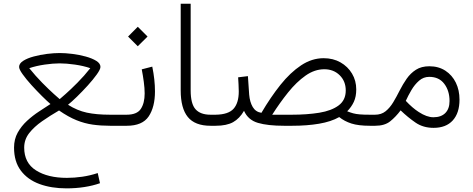

<svg xmlns="http://www.w3.org/2000/svg" viewBox="-20 -678 2552 1035"><path d="M252 -117.2Q233.9 -132.8 205.8 -160.6Q177.7 -188.5 149.4 -219.7Q121.1 -251 102.1 -277.6Q83 -304.2 83 -317.4Q83 -335.9 105.2 -350.1Q127.4 -364.3 161.9 -373.5Q196.3 -382.8 233.9 -387.5Q271.5 -392.1 301.8 -392.1Q332 -392.1 369.6 -387.5Q407.2 -382.8 441.9 -373.3Q476.6 -363.8 499 -349.9Q521.5 -335.9 521.5 -317.4Q521.5 -304.2 501.7 -276.6Q481.9 -249 452.9 -217Q423.8 -185.1 394.8 -156.7Q365.7 -128.4 346.7 -113.3Q396 -82 448 -70.8Q500 -59.6 573.7 -59.6H603V0H573.7Q524.4 0 480.5 -6.1Q436.5 -12.2 392.3 -30Q348.1 -47.9 298.3 -82.5Q249.5 -54.2 206.8 -24.4Q164.1 5.4 137.2 39.8Q110.4 74.2 110.4 117.7Q110.4 200.2 174.1 240.5Q237.8 280.8 340.8 280.8Q380.9 280.8 423.1 274.7Q465.3 268.6 506.8 254.9L519 309.6Q480.5 323.2 434.6 330.3Q388.7 337.4 338.4 337.4Q256.8 337.4 192.9 314Q128.9 290.5 92.3 241.7Q55.7 192.9 55.7 117.7Q55.7 72.3 75.4 36.9Q95.2 1.5 125.7 -26.6Q156.2 -54.7 190.2 -76.9Q224.1 -99.1 252 -117.2ZM301.8 -336.4Q266.1 -336.4 220.7 -329.8Q175.3 -323.2 137.7 -310.5Q171.4 -268.6 207.5 -231.9Q243.7 -195.3 270.3 -171.4Q296.9 -147.5 301.8 -143.6Q306.6 -147.5 333.7 -171.4Q360.8 -195.3 397.5 -232.2Q434.1 -269 466.8 -310.5Q429.7 -323.2 383.8 -329.8Q337.9 -336.4 301.8 -336.4Z M663.1 0H583.5V-59.6H662.1Q718.3 -59.6 739 -90.8Q759.8 -122.1 759.8 -174.3Q759.8 -202.6 755.1 -237.1Q750.5 -271.5 744.1 -304.2L800.8 -318.8Q815.4 -248.5 815.4 -185.1Q815.4 -101.1 781.5 -50.5Q747.6 0 663.1 0ZM722.7 -533.7 775.4 -481 722.7 -428.7 670.4 -481Z M954.1 -657.7H1007.8V-190.9Q1007.8 -118.2 1034.2 -88.9Q1060.5 -59.6 1115.2 -59.6H1136.2V0H1115.2Q1030.8 0 992.4 -47.4Q954.1 -94.7 954.1 -190.4Z M1554.7 0H1511.7Q1423.3 0 1370.4 -15.6Q1317.4 -31.2 1295.4 -80.6Q1271.5 -39.1 1236.6 -19.5Q1201.7 0 1142.1 0H1116.7L1117.2 -59.6H1142.1Q1211.4 -60.5 1239.3 -92Q1267.1 -123.5 1267.1 -185.1Q1267.1 -205.6 1265.9 -222.9Q1264.6 -240.2 1263.7 -261.2L1316.4 -267.6L1323.2 -168Q1326.7 -127.9 1342.3 -101.3Q1357.9 -74.7 1389.2 -69.8Q1438.5 -153.8 1491.7 -220.5Q1544.9 -287.1 1603 -325.7Q1661.1 -364.3 1724.6 -364.3Q1775.9 -364.3 1815.4 -341.8Q1855 -319.3 1877.7 -281.2Q1900.4 -243.2 1900.4 -195.8Q1900.4 -157.2 1887.5 -129.2Q1874.5 -101.1 1851.6 -78.1Q1868.7 -71.3 1884 -67.1Q1899.4 -63 1920.2 -61.3Q1940.9 -59.6 1974.1 -59.6H1996.1V0H1974.1Q1912.1 0 1874.3 -12.2Q1836.4 -24.4 1808.6 -46.9Q1764.6 -22 1699.7 -11Q1634.8 0 1554.7 0ZM1728 -304.7Q1675.8 -304.7 1627 -270.3Q1578.1 -235.8 1533.2 -179.9Q1488.3 -124 1447.3 -59.6H1552.7Q1635.3 -59.6 1701.2 -70.3Q1767.1 -81.1 1805.4 -109.6Q1843.8 -138.2 1843.8 -190.4Q1843.8 -240.2 1811 -272.5Q1778.3 -304.7 1728 -304.7Z M2317.4 11.2Q2261.2 11.2 2220 -17.1Q2178.7 -45.4 2139.6 -83Q2112.8 -47.4 2083 -23.7Q2053.2 0 2002.4 0H1976.6V-59.6H2001.5Q2035.6 -59.6 2058.8 -78.4Q2082 -97.2 2099.9 -127Q2117.7 -156.7 2134.5 -190.2Q2151.4 -223.6 2172.1 -253.4Q2192.9 -283.2 2222.2 -302Q2251.5 -320.8 2294.4 -320.8Q2344.2 -320.8 2380.9 -296.9Q2417.5 -272.9 2437.3 -232.4Q2457 -191.9 2457 -141.1Q2457 -68.8 2420.7 -28.8Q2384.3 11.2 2317.4 11.2ZM2293.9 -263.7Q2262.7 -263.7 2239 -242.9Q2215.3 -222.2 2197.8 -192.4Q2180.2 -162.6 2167.5 -134.3Q2203.1 -96.2 2237.3 -74.2Q2280.8 -45.9 2316.4 -45.9Q2357.9 -45.9 2380.6 -68.8Q2403.3 -91.8 2403.3 -133.3Q2403.3 -188.5 2375 -226.1Q2346.7 -263.7 2293.9 -263.7Z"/></svg>

Font: Vazirmatn FD ExtraLight
Style: Regular
Weight: 200
Designer: Saber Rastikerdar
Foundry: Saber Rastikerdar
Version: Version 33.003